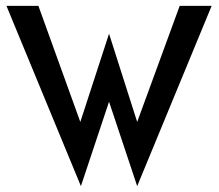

<svg xmlns="http://www.w3.org/2000/svg" viewBox="-20 -600 746 655"><path d="M2 -580 256 35 352 -253 448 35 702 -580H593L448 -184L352 -485L254 -184L111 -580Z"/></svg>

Font: Charger Sport
Style: BlkNrw
Weight: 900
Designer: Jasper
Foundry: Cannot Into Space Fonts
Version: Version 1.1